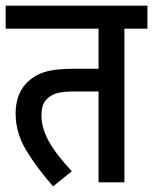

<svg xmlns="http://www.w3.org/2000/svg" viewBox="-20 -642 539 676"><path d="M418 -541V0H327V-320H248Q204 -320 183 -314.5Q162 -309 148 -296Q135 -285 130.5 -269.5Q126 -254 126 -235Q126 -193 150.5 -147Q175 -101 233 -39L167 14Q111 -49 73 -111.5Q35 -174 35 -242Q35 -277 45 -304Q55 -331 74 -350Q99 -376 136 -388Q173 -400 239 -400H327V-541H0V-622H499V-541Z"/></svg>

Font: Noto Sans Devanagari UI Condensed Medium
Style: Regular
Weight: 500
Width: 3
Designer: Jelle Bosma - Monotype Design Team
Foundry: Monotype Imaging Inc.
Version: Version 2.003